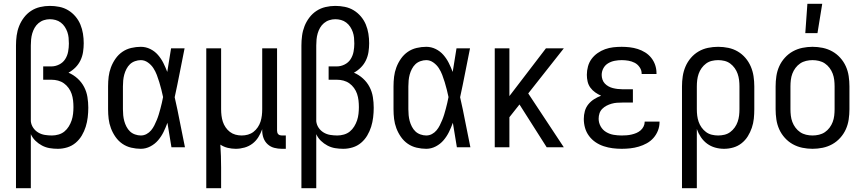

<svg xmlns="http://www.w3.org/2000/svg" viewBox="-20 -774 4540 1009"><path d="M64 215V-535Q64 -561 67.5 -587Q71 -613 80.5 -637Q90 -661 106 -682Q122 -703 143.5 -717Q165 -731 190.5 -737Q216 -743 242 -743Q267 -743 292 -738Q317 -733 338.5 -720Q360 -707 376.5 -687.5Q393 -668 402.5 -645Q412 -622 416 -597Q420 -572 420 -547Q420 -524 416.5 -501Q413 -478 403 -457Q393 -436 376.5 -419.5Q360 -403 340 -392Q366 -381 387.5 -361.5Q409 -342 422 -317Q435 -292 439.5 -264Q444 -236 444 -208Q444 -183 441 -157.5Q438 -132 430.5 -108Q423 -84 410 -62Q397 -40 377.5 -23.5Q358 -7 333.5 0.5Q309 8 284 8Q262 8 241 4.5Q220 1 201 -9Q182 -19 166.5 -34Q151 -49 142 -69V215ZM253 -62Q270 -62 287.5 -67Q305 -72 318.5 -83Q332 -94 341.5 -109.5Q351 -125 356.5 -141.5Q362 -158 364 -176Q366 -194 366 -211Q366 -229 364 -246.5Q362 -264 356.5 -280.5Q351 -297 340.5 -311.5Q330 -326 316 -336Q302 -346 285 -350.5Q268 -355 250 -355H207V-425H250Q271 -425 291 -435Q311 -445 322.5 -463Q334 -481 338 -502.5Q342 -524 342 -545Q342 -561 340.5 -576Q339 -591 334 -605.5Q329 -620 320.5 -633Q312 -646 299.5 -655.5Q287 -665 272 -669Q257 -673 242 -673Q226 -673 210.5 -668Q195 -663 182.5 -652.5Q170 -642 162 -628Q154 -614 149.5 -598.5Q145 -583 143.5 -567Q142 -551 142 -535V-137Q144 -118 154.5 -102.5Q165 -87 181 -77.5Q197 -68 215.5 -65Q234 -62 253 -62Z M720 8Q695 8 669.5 2Q644 -4 623 -18.5Q602 -33 587 -54.5Q572 -76 563 -100Q554 -124 551 -149Q548 -174 548 -200V-320Q548 -346 551 -371Q554 -396 563 -420Q572 -444 587 -465.5Q602 -487 623 -501.5Q644 -516 669.5 -522Q695 -528 720 -528Q746 -528 769.5 -516.5Q793 -505 810 -485.5Q827 -466 838.5 -443Q850 -420 859 -396Q864 -427 869 -458Q874 -489 879 -520H950Q937 -456 924.5 -391.5Q912 -327 898 -263Q913 -198 925.5 -132Q938 -66 952 0H881Q876 -32 870.5 -64Q865 -96 860 -128V-129Q851 -104 839.5 -80.5Q828 -57 811 -37Q794 -17 770 -4.5Q746 8 720 8ZM720 -62Q736 -62 750 -69.5Q764 -77 774 -89Q784 -101 791 -115Q798 -129 804 -143.5Q810 -158 814.5 -173Q819 -188 823 -203Q827 -218 830.5 -233Q834 -248 837 -264Q833 -283 828 -303Q823 -323 817 -342.5Q811 -362 804 -380.5Q797 -399 786 -416Q775 -433 757.5 -445.5Q740 -458 720 -458Q705 -458 689.5 -452.5Q674 -447 663 -436.5Q652 -426 644.5 -411.5Q637 -397 633 -382Q629 -367 627.5 -351.5Q626 -336 626 -320V-200Q626 -184 627.5 -168.5Q629 -153 633 -138Q637 -123 644.5 -108.5Q652 -94 663 -83.5Q674 -73 689.5 -67.5Q705 -62 720 -62Z M1064 215V-520H1142V-200Q1142 -183 1144 -166.5Q1146 -150 1151 -134.5Q1156 -119 1165.5 -105Q1175 -91 1188 -81Q1201 -71 1217 -66.5Q1233 -62 1250 -62Q1267 -62 1283 -66.5Q1299 -71 1312 -81Q1325 -91 1334.5 -105Q1344 -119 1349 -134.5Q1354 -150 1356 -166.5Q1358 -183 1358 -200V-520H1436V-87Q1436 -82 1437.5 -77Q1439 -72 1442.5 -68.5Q1446 -65 1451 -63.5Q1456 -62 1461 -62H1482V8H1461Q1441 8 1421.5 3Q1402 -2 1387 -15.5Q1372 -29 1365 -48Q1358 -67 1358 -87V-95Q1350 -73 1337.5 -53Q1325 -33 1306.5 -19Q1288 -5 1265 1.5Q1242 8 1219 8Q1198 8 1177 3Q1156 -2 1138 -14Q1140 16 1141 46.5Q1142 77 1142 107V215Z M1564 215V-535Q1564 -561 1567.5 -587Q1571 -613 1580.5 -637Q1590 -661 1606 -682Q1622 -703 1643.5 -717Q1665 -731 1690.5 -737Q1716 -743 1742 -743Q1767 -743 1792 -738Q1817 -733 1838.5 -720Q1860 -707 1876.5 -687.5Q1893 -668 1902.5 -645Q1912 -622 1916 -597Q1920 -572 1920 -547Q1920 -524 1916.5 -501Q1913 -478 1903 -457Q1893 -436 1876.5 -419.5Q1860 -403 1840 -392Q1866 -381 1887.5 -361.5Q1909 -342 1922 -317Q1935 -292 1939.5 -264Q1944 -236 1944 -208Q1944 -183 1941 -157.5Q1938 -132 1930.5 -108Q1923 -84 1910 -62Q1897 -40 1877.5 -23.5Q1858 -7 1833.5 0.5Q1809 8 1784 8Q1762 8 1741 4.5Q1720 1 1701 -9Q1682 -19 1666.5 -34Q1651 -49 1642 -69V215ZM1753 -62Q1770 -62 1787.5 -67Q1805 -72 1818.5 -83Q1832 -94 1841.5 -109.5Q1851 -125 1856.5 -141.5Q1862 -158 1864 -176Q1866 -194 1866 -211Q1866 -229 1864 -246.5Q1862 -264 1856.5 -280.5Q1851 -297 1840.5 -311.5Q1830 -326 1816 -336Q1802 -346 1785 -350.5Q1768 -355 1750 -355H1707V-425H1750Q1771 -425 1791 -435Q1811 -445 1822.5 -463Q1834 -481 1838 -502.5Q1842 -524 1842 -545Q1842 -561 1840.5 -576Q1839 -591 1834 -605.5Q1829 -620 1820.5 -633Q1812 -646 1799.5 -655.5Q1787 -665 1772 -669Q1757 -673 1742 -673Q1726 -673 1710.5 -668Q1695 -663 1682.5 -652.5Q1670 -642 1662 -628Q1654 -614 1649.5 -598.5Q1645 -583 1643.5 -567Q1642 -551 1642 -535V-137Q1644 -118 1654.5 -102.5Q1665 -87 1681 -77.5Q1697 -68 1715.5 -65Q1734 -62 1753 -62Z M2220 8Q2195 8 2169.5 2Q2144 -4 2123 -18.5Q2102 -33 2087 -54.5Q2072 -76 2063 -100Q2054 -124 2051 -149Q2048 -174 2048 -200V-320Q2048 -346 2051 -371Q2054 -396 2063 -420Q2072 -444 2087 -465.5Q2102 -487 2123 -501.5Q2144 -516 2169.5 -522Q2195 -528 2220 -528Q2246 -528 2269.5 -516.5Q2293 -505 2310 -485.5Q2327 -466 2338.5 -443Q2350 -420 2359 -396Q2364 -427 2369 -458Q2374 -489 2379 -520H2450Q2437 -456 2424.5 -391.5Q2412 -327 2398 -263Q2413 -198 2425.5 -132Q2438 -66 2452 0H2381Q2376 -32 2370.5 -64Q2365 -96 2360 -128V-129Q2351 -104 2339.5 -80.5Q2328 -57 2311 -37Q2294 -17 2270 -4.5Q2246 8 2220 8ZM2220 -62Q2236 -62 2250 -69.5Q2264 -77 2274 -89Q2284 -101 2291 -115Q2298 -129 2304 -143.5Q2310 -158 2314.5 -173Q2319 -188 2323 -203Q2327 -218 2330.5 -233Q2334 -248 2337 -264Q2333 -283 2328 -303Q2323 -323 2317 -342.5Q2311 -362 2304 -380.5Q2297 -399 2286 -416Q2275 -433 2257.5 -445.5Q2240 -458 2220 -458Q2205 -458 2189.5 -452.5Q2174 -447 2163 -436.5Q2152 -426 2144.5 -411.5Q2137 -397 2133 -382Q2129 -367 2127.5 -351.5Q2126 -336 2126 -320V-200Q2126 -184 2127.5 -168.5Q2129 -153 2133 -138Q2137 -123 2144.5 -108.5Q2152 -94 2163 -83.5Q2174 -73 2189.5 -67.5Q2205 -62 2220 -62Z M2580 0V-520H2657V-269L2849 -520H2943L2756 -283L2943 0H2853L2710 -225L2657 -158V0Z M3247 8Q3223 8 3199.5 5Q3176 2 3153 -5.5Q3130 -13 3110 -26.5Q3090 -40 3075.5 -59.5Q3061 -79 3054.5 -102Q3048 -125 3048 -149Q3048 -170 3053.5 -190Q3059 -210 3072 -226Q3085 -242 3102.5 -253Q3120 -264 3139 -271Q3123 -278 3108 -288.5Q3093 -299 3082.5 -313.5Q3072 -328 3068 -345.5Q3064 -363 3064 -381Q3064 -403 3070 -425Q3076 -447 3089 -464.5Q3102 -482 3120.5 -495Q3139 -508 3160 -515.5Q3181 -523 3203 -525.5Q3225 -528 3247 -528Q3268 -528 3289.5 -525.5Q3311 -523 3331.5 -516.5Q3352 -510 3370.5 -498.5Q3389 -487 3402.5 -470Q3416 -453 3423 -432.5Q3430 -412 3430 -390V-385H3352V-388Q3352 -405 3341.5 -420.5Q3331 -436 3315.5 -444Q3300 -452 3282.5 -455Q3265 -458 3247 -458Q3229 -458 3210.5 -454.5Q3192 -451 3176 -441.5Q3160 -432 3151 -415.5Q3142 -399 3142 -380Q3142 -368 3146 -356Q3150 -344 3158.5 -335Q3167 -326 3178 -320Q3189 -314 3201 -311Q3213 -308 3225.5 -306.5Q3238 -305 3250 -305H3306V-235H3250Q3236 -235 3222 -234Q3208 -233 3194 -229Q3180 -225 3167.5 -218.5Q3155 -212 3145 -202Q3135 -192 3130.5 -178.5Q3126 -165 3126 -150Q3126 -129 3136.5 -110Q3147 -91 3165.5 -80Q3184 -69 3205 -65.5Q3226 -62 3247 -62Q3260 -62 3273 -63Q3286 -64 3299 -67Q3312 -70 3324 -75Q3336 -80 3346 -88.5Q3356 -97 3362 -109Q3368 -121 3368 -134V-135H3446V-132Q3446 -109 3437.5 -87.5Q3429 -66 3414 -49Q3399 -32 3379 -21Q3359 -10 3337 -3.5Q3315 3 3292.5 5.5Q3270 8 3247 8Z M3564 215V-320Q3564 -347 3568 -373.5Q3572 -400 3582.5 -424.5Q3593 -449 3610.5 -469.5Q3628 -490 3651 -503.5Q3674 -517 3700.5 -522.5Q3727 -528 3754 -528Q3781 -528 3807.5 -522.5Q3834 -517 3857 -503.5Q3880 -490 3897.5 -469.5Q3915 -449 3925.5 -424.5Q3936 -400 3940 -373.5Q3944 -347 3944 -320V-200Q3944 -175 3941.5 -150.5Q3939 -126 3931 -102.5Q3923 -79 3910 -58Q3897 -37 3877.5 -21.5Q3858 -6 3834 1Q3810 8 3785 8Q3761 8 3738 1.5Q3715 -5 3696 -19Q3677 -33 3663.5 -53Q3650 -73 3642 -96V215ZM3754 -62Q3771 -62 3787.5 -66Q3804 -70 3817.5 -80Q3831 -90 3841 -104Q3851 -118 3856.5 -134Q3862 -150 3864 -166.5Q3866 -183 3866 -200V-320Q3866 -337 3864 -353.5Q3862 -370 3856.5 -386Q3851 -402 3841 -416Q3831 -430 3817.5 -440Q3804 -450 3787.5 -454Q3771 -458 3754 -458Q3737 -458 3720.5 -454Q3704 -450 3690.5 -440Q3677 -430 3667 -416Q3657 -402 3651.5 -386Q3646 -370 3644 -353.5Q3642 -337 3642 -320V-200Q3642 -183 3644 -166.5Q3646 -150 3651.5 -134Q3657 -118 3667 -104Q3677 -90 3690.5 -80Q3704 -70 3720.5 -66Q3737 -62 3754 -62Z M4250 8Q4223 8 4196.5 2.5Q4170 -3 4146.5 -16Q4123 -29 4104.5 -49.5Q4086 -70 4075 -94.5Q4064 -119 4060 -146Q4056 -173 4056 -200V-320Q4056 -347 4060 -374Q4064 -401 4075 -425.5Q4086 -450 4104.5 -470.5Q4123 -491 4146.5 -504Q4170 -517 4196.5 -522.5Q4223 -528 4250 -528Q4277 -528 4303.5 -522.5Q4330 -517 4353.5 -504Q4377 -491 4395.5 -470.5Q4414 -450 4425 -425.5Q4436 -401 4440 -374Q4444 -347 4444 -320V-200Q4444 -173 4440 -146Q4436 -119 4425 -94.5Q4414 -70 4395.5 -49.5Q4377 -29 4353.5 -16Q4330 -3 4303.5 2.5Q4277 8 4250 8ZM4250 -62Q4267 -62 4284 -66Q4301 -70 4315 -79.5Q4329 -89 4339.5 -103Q4350 -117 4356 -133Q4362 -149 4364 -166Q4366 -183 4366 -200V-320Q4366 -337 4364 -354Q4362 -371 4356 -387Q4350 -403 4339.5 -417Q4329 -431 4315 -440.5Q4301 -450 4284 -454Q4267 -458 4250 -458Q4233 -458 4216 -454Q4199 -450 4185 -440.5Q4171 -431 4160.5 -417Q4150 -403 4144 -387Q4138 -371 4136 -354Q4134 -337 4134 -320V-200Q4134 -183 4136 -166Q4138 -149 4144 -133Q4150 -117 4160.5 -103Q4171 -89 4185 -79.5Q4199 -70 4216 -66Q4233 -62 4250 -62ZM4212 -600 4223 -754H4301L4276 -600Z"/></svg>

Font: Iosevka
Style: Regular
Weight: 400
Monospace: yes
Designer: Belleve Invis
Foundry: Belleve Invis
Version: Version 33.2.3; ttfautohint (v1.8.4)